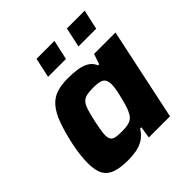

<svg xmlns="http://www.w3.org/2000/svg" viewBox="-189 -848 1001 1001"><g transform="rotate(-45 311.5 -348.0)"><path d="M194 8Q138 8 102.5 -4Q67 -16 50 -46Q33 -76 33 -130Q33 -155 36.5 -187Q40 -219 48 -258Q65 -335 84 -385.5Q103 -436 128.5 -465Q154 -494 189 -505.5Q224 -517 271 -517Q308 -517 340 -512.5Q372 -508 396 -494.5Q420 -481 432 -453H440L459 -510H617L509 0H353L363 -65H354Q334 -33 308 -17.5Q282 -2 253 3Q224 8 194 8ZM279 -121Q305 -121 322 -125Q339 -129 350.5 -138Q362 -147 369 -162Q375 -172 381 -189Q387 -206 392 -225.5Q397 -245 402 -265.5Q407 -286 409.5 -304Q412 -322 412 -334Q412 -365 395 -377Q378 -389 334 -389Q303 -389 284 -385Q265 -381 252.5 -368Q240 -355 231.5 -328Q223 -301 213 -255Q207 -225 203.5 -204.5Q200 -184 200 -169Q200 -148 208 -137.5Q216 -127 233 -124Q250 -121 279 -121ZM429 -595 453 -704H584L560 -595ZM205 -595 229 -704H361L337 -595Z"/></g></svg>

Font: Saira SemiExpanded
Style: Bold Italic
Weight: 700
Width: 6
Italic angle: -12°
Designer: Hector Gatti with collaboration of the Omnibus-Type team
Foundry: Omnibus-Type
Version: Version 1.101